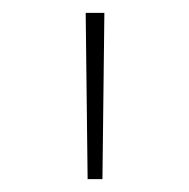

<svg xmlns="http://www.w3.org/2000/svg" viewBox="-20 -749 294 298"><path d="M116 -471H139L142 -729H113Z"/></svg>

Font: Noto Sans Gurmukhi UI Thin
Style: Regular
Weight: 100
Designer: Jelle Bosma - Monotype Design Team
Foundry: Monotype Imaging Inc.
Version: Version 2.004